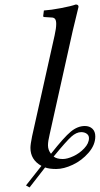

<svg xmlns="http://www.w3.org/2000/svg" viewBox="-20 -718 440 844"><path d="M215.8 -29.8Q229.5 -19 255.9 -19Q275.9 -19 302.7 -31.5Q329.6 -43.9 350.3 -65.9Q371.1 -87.9 371.1 -110.8Q371.1 -123 361.3 -130.1Q351.6 -137.2 336.9 -137.2Q315.9 -137.2 293.7 -117.4Q271.5 -97.7 215.8 -29.8ZM204.1 -42Q261.7 -115.2 291.5 -139.6Q321.3 -164.1 353 -164.1Q373.5 -164.1 386.2 -152.1Q398.9 -140.1 398.9 -118.2Q398.9 -80.6 369.1 -46.4Q339.4 -12.2 299.8 6.3Q260.3 24.9 227.1 24.9Q196.8 24.9 178.2 18.1L109.9 106L94.2 97.2L162.1 11.2Q113.8 -15.6 113.8 -67.9Q113.8 -83.5 121.1 -119.1L220.2 -563Q227.1 -593.8 227.1 -612.8Q227.1 -628.4 221.9 -634.8Q216.8 -641.1 206.1 -641.1L174.8 -643.1Q169.9 -643.1 169.9 -647.9L172.9 -671.9Q203.6 -673.8 248.3 -682.4Q293 -690.9 313 -698.2Q325.2 -698.2 325.2 -688Q314.9 -647.9 299.8 -583L198.2 -127Q190.9 -97.2 190.9 -79.1Q190.9 -58.6 204.1 -42Z"/></svg>

Font: Common Serif SemiBold
Style: Italic
Weight: 600
Italic angle: -12°
Designer: Philipp H. Poll, Khaled Hosny
Foundry: Stefan Peev, Context Ltd.
Version: Version 1.026